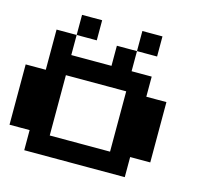

<svg xmlns="http://www.w3.org/2000/svg" viewBox="-121 -1139 1241 1153"><g transform="rotate(15 500.0 -562.5)"><path d="M250 -937.5V-1000H312.5H375V-937.5V-875H312.5H250V-812.5V-750H375H500V-812.5V-875H562.5H625V-937.5V-1000H687.5H750V-937.5V-875H687.5H625V-812.5V-750H687.5H750V-687.5V-625H812.5H875V-437.5V-250H812.5H750V-187.5V-125H437.5H125V-187.5V-250H62.5H0V-437.5V-625H62.5H125V-750V-875H187.5H250ZM625 -437.5V-625H437.5H250V-437.5V-250H437.5H625Z"/></g></svg>

Font: Press Start 2P
Style: Regular
Weight: 500
Monospace: yes
Version: Version 2.14